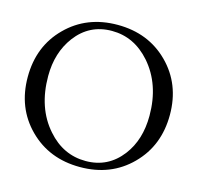

<svg xmlns="http://www.w3.org/2000/svg" viewBox="-107 -847 989 962"><g transform="rotate(15 388.0 -366.5)"><path d="M19.5 -366.7Q19.5 -526.4 124 -630.4Q228.5 -734.9 388.2 -734.9Q547.9 -734.9 652.3 -630.4Q756.8 -525.9 756.8 -366.7Q756.8 -206.5 652.3 -102.1Q548.3 2.4 388.2 2.4Q228.5 2.4 124 -102.1Q19.5 -206.5 19.5 -366.7ZM408.2 -34.2Q524.4 -34.2 595.7 -127.9Q659.2 -211.4 659.2 -335.9Q659.2 -498.5 566.9 -604Q483.9 -698.2 368.2 -698.2Q251.5 -698.2 180.7 -604Q117.2 -518.6 117.2 -397.5Q117.2 -231.9 209.5 -127.9Q291.5 -34.2 408.2 -34.2Z"/></g></svg>

Font: Flanker
Style: Regular
Weight: 400
Designer: Flanker
Foundry: Flanker
Version: Version 2.027